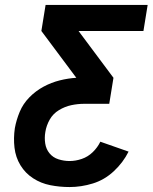

<svg xmlns="http://www.w3.org/2000/svg" viewBox="-20 -755 616 775"><path d="M261 0Q308 0 355 -14.5Q402 -29 439.5 -64Q477 -99 499 -143L385 -183Q374 -160 354.5 -141Q335 -122 310 -113.5Q285 -105 261 -105Q238 -105 216 -112Q194 -119 180 -136Q166 -153 162.5 -176Q159 -199 163 -222Q167 -248 180.5 -272Q194 -296 218 -310.5Q242 -325 268 -330.5Q294 -336 320 -336H421L438 -441L297 -630H559L576 -735H164L147 -630L288 -441Q255 -439 221 -430.5Q187 -422 155.5 -405Q124 -388 98.5 -362Q73 -336 59.5 -303.5Q46 -271 40 -238Q34 -198 38.5 -159Q43 -120 62.5 -88Q82 -56 113.5 -35.5Q145 -15 183 -7.5Q221 0 261 0Z"/></svg>

Font: Iosevka Sparkle
Style: Bold Italic
Weight: 700
Italic angle: -9°
Designer: Belleve Invis
Foundry: Belleve Invis
Version: Version 4.5.0; ttfautohint (v1.8.3)